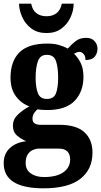

<svg xmlns="http://www.w3.org/2000/svg" viewBox="-27 -785 548 1040"><path d="M209 235Q-7 235 -7 99Q-7 48 26.5 17Q60 -14 115 -20Q89 -31 66 -50Q43 -69 43 -105Q43 -138 68 -162.5Q93 -187 132 -209Q89 -224 59.5 -263Q30 -302 30 -364Q30 -453 78 -501Q126 -549 229 -549Q264 -549 290 -542Q316 -535 340 -522Q360 -544 382.5 -562Q405 -580 440 -580Q469 -580 485 -562.5Q501 -545 501 -521Q501 -497 486.5 -478.5Q472 -460 436 -460Q436 -483 425 -493.5Q414 -504 405 -504Q394 -504 387 -500.5Q380 -497 374 -494Q395 -474 410 -444Q425 -414 425 -369Q425 -289 377.5 -239Q330 -189 229 -189Q219 -189 202.5 -190Q186 -191 178 -193Q168 -188 158.5 -173.5Q149 -159 149 -142Q149 -124 161 -116.5Q173 -109 191 -109H294Q386 -109 430 -69Q474 -29 474 42Q474 132 408.5 183.5Q343 235 209 235ZM227 -249Q265 -249 276.5 -280.5Q288 -312 288 -365Q288 -419 276.5 -453.5Q265 -488 227 -488Q190 -488 178 -452.5Q166 -417 166 -364Q166 -313 178 -281Q190 -249 227 -249ZM211 174Q280 174 316.5 148Q353 122 353 79Q353 51 338 35.5Q323 20 291 20H182Q168 20 151.5 27Q135 34 123.5 51Q112 68 112 98Q112 135 140 154.5Q168 174 211 174ZM225 -606Q176 -606 143.5 -630Q111 -654 94 -691Q77 -728 76 -765H142Q149 -729 171 -713Q193 -697 225 -697Q257 -697 278.5 -713Q300 -729 308 -765H372Q372 -728 355 -691Q338 -654 305.5 -630Q273 -606 225 -606Z"/></svg>

Font: Noto Serif Lao Condensed ExtraBold
Style: Regular
Weight: 800
Width: 3
Designer: Monotype Design Team
Foundry: Monotype Imaging Inc.
Version: Version 2.003; ttfautohint (v1.8.4.7-5d5b)